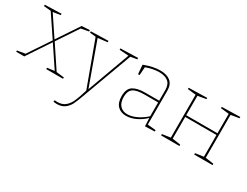

<svg xmlns="http://www.w3.org/2000/svg" viewBox="-71 -1053 2338 1814"><g transform="rotate(30 1098.0 -146.0)"><path d="M275 -267 436 -25 520 -15V0H337V-15L415 -25L264 -251L97 0H9V-14L95 -28L254 -266L98 -498L21 -505V-520L201 -525V-510L120 -498L264 -282L423 -520L510 -525V-510L427 -495Z M1036 -525V-510L966 -498L781 5L767 44Q743 111 724.5 148.5Q706 186 672.5 211Q639 236 586 236Q573 236 550 233L553 215Q573 217 581 217Q633 217 665.5 191.5Q698 166 719.5 119Q741 72 766 -13L588 -498L523 -505V-520L713 -525V-510L610 -498L777 -35L946 -498L846 -505V-520Z M1430 -26 1520 -17V-2L1415 2L1411 -87Q1365 -43 1312 -18.5Q1259 6 1209 6Q1150 6 1115.5 -30Q1081 -66 1081 -136Q1081 -217 1127 -246Q1173 -275 1259 -275H1410V-391Q1410 -452 1375.5 -480.5Q1341 -509 1278 -509Q1210 -509 1135 -481L1129 -392H1112L1104 -491Q1200 -528 1279 -528Q1350 -528 1390 -495.5Q1430 -463 1430 -394ZM1212 -13Q1257 -13 1309 -37Q1361 -61 1410 -105V-256H1261Q1175 -256 1138.5 -230Q1102 -204 1102 -140Q1102 -77 1132 -45Q1162 -13 1212 -13Z M2151 -525V-511L2061 -496V-28L2151 -15V0H1951V-15L2041 -28V-265H1700V-28L1790 -15V0H1590V-15L1680 -28V-496L1590 -506V-520L1790 -525V-511L1700 -496V-284H2041V-496L1951 -506V-520Z"/></g></svg>

Font: Bitter Pro Thin
Style: Regular
Weight: 250
Designer: Sol Matas, and Bitter project Authors
Foundry: Sol Matas
Version: Version 1.010